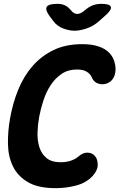

<svg xmlns="http://www.w3.org/2000/svg" viewBox="-20 -970 640 1000"><path d="M32 -351Q46 -432 75 -503Q104 -574 150 -626.5Q196 -679 259.5 -709.5Q323 -740 407 -740Q451 -740 482 -731.5Q513 -723 533 -708.5Q553 -694 564 -675.5Q575 -657 579 -636Q586 -604 576.5 -576.5Q567 -549 541 -537Q518 -527 493.5 -534Q469 -541 458 -567Q451 -584 432.5 -596Q414 -608 380 -608Q335 -608 301.5 -585.5Q268 -563 244.5 -527.5Q221 -492 206.5 -448Q192 -404 184 -361Q177 -323 175.5 -281.5Q174 -240 184.5 -205Q195 -170 221.5 -147.5Q248 -125 296 -125Q313 -125 327 -127.5Q341 -130 353 -134.5Q365 -139 374 -144.5Q383 -150 390 -156Q413 -176 437 -175Q461 -174 475 -157Q489 -140 489 -111.5Q489 -83 463 -54Q430 -18 377.5 -4Q325 10 270 10Q179 10 126 -21Q73 -52 48 -102.5Q23 -153 21.5 -218Q20 -283 32 -351ZM279 -950Q302 -950 318.5 -942Q335 -934 349 -917L350 -916Q364 -898 381.5 -897.5Q399 -897 420 -915L425 -919Q445 -936 465 -943Q485 -950 508 -950Q553 -950 557.5 -933.5Q562 -917 524 -885L496 -860Q467 -834 431.5 -822Q396 -810 368 -810Q340 -810 308.5 -822Q277 -834 258 -860L239 -885Q214 -919 223.5 -934.5Q233 -950 279 -950Z"/></svg>

Font: Maple Mono ExtraBold
Style: Italic
Weight: 800
Italic angle: -10°
Monospace: yes
Designer: subframe7536
Version: Version 7.200